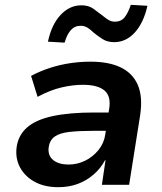

<svg xmlns="http://www.w3.org/2000/svg" viewBox="-20 -767 674 797"><path d="M222 10Q165 10 124.5 -12Q84 -34 63.5 -71.5Q43 -109 49 -156Q56 -206 92.5 -238Q129 -270 198.5 -285Q268 -300 371 -300H449L438 -224H371Q310 -224 269 -219.5Q228 -215 207 -200Q186 -185 182 -155Q178 -121 201 -102.5Q224 -84 265 -84Q301 -84 333.5 -100Q366 -116 389 -144.5Q412 -173 417 -209L433 -314Q442 -367 414 -391Q386 -415 324 -415Q282 -415 235 -404Q188 -393 136 -365L109 -452Q147 -472 187 -485Q227 -498 269.5 -504.5Q312 -511 356 -511Q432 -511 481.5 -487Q531 -463 552 -414.5Q573 -366 562 -290L516 0H403L418 -102H416Q398 -68 368.5 -42.5Q339 -17 302.5 -3.5Q266 10 222 10ZM248 -590 179 -594Q194 -665 231.5 -705Q269 -745 318 -745Q348 -745 368 -730.5Q388 -716 406 -702Q418 -692 430 -684.5Q442 -677 457 -677Q483 -677 497.5 -695.5Q512 -714 523 -747L592 -743Q576 -672 539.5 -632Q503 -592 454 -592Q425 -592 404.5 -605.5Q384 -619 367 -633Q355 -645 342.5 -652.5Q330 -660 315 -660Q290 -660 274 -642Q258 -624 248 -590Z"/></svg>

Font: Nunito Sans 7pt
Style: Bold Italic
Weight: 700
Italic angle: -9°
Version: Version 3.101;gftools[0.9.27]